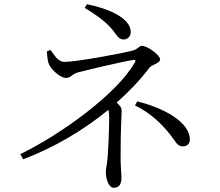

<svg xmlns="http://www.w3.org/2000/svg" viewBox="-20 -835 1040 909"><path d="M847 -142C866 -142 879 -156 879 -174C879 -254 763 -322 630 -355L619 -336C692 -301 755 -243 804 -173C819 -150 829 -142 847 -142ZM565 -648C586 -648 599 -665 599 -683C599 -751 491 -795 392 -815L381 -798C441 -761 485 -729 515 -691C533 -666 544 -648 565 -648ZM519 54C547 54 555 31 555 9C555 -13 551 -51 551 -83C551 -248 556 -286 556 -311C556 -325 547 -337 532 -349C592 -402 645 -458 687 -514C698 -529 738 -535 738 -554C738 -574 678 -618 652 -618C638 -618 633 -601 603 -594C555 -582 342 -542 285 -542C254 -542 236 -576 220 -598L202 -592C203 -570 206 -542 212 -530C225 -503 267 -465 293 -466C316 -466 320 -485 352 -493C406 -507 572 -546 610 -551C623 -552 624 -549 617 -537C534 -393 278 -204 76 -105L90 -81C236 -136 376 -219 493 -315C496 -305 497 -293 497 -276C497 -225 492 -111 489 -84C485 -45 481 -38 481 -19C481 6 492 54 519 54Z"/></svg>

Font: Source Han Serif CN
Style: Regular
Weight: 400
Designer: Ryoko NISHIZUKA 西塚涼子 (kana & ideographs); Frank Grießhammer (Latin, Greek & Cyrillic); Wenlong ZHANG 张文龙 (bopomofo); San
Foundry: Adobe
Version: Version 2.003;hotconv 1.1.1;makeotfexe 2.6.0